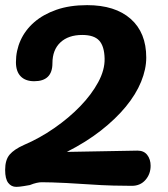

<svg xmlns="http://www.w3.org/2000/svg" viewBox="-20 -723 655 747"><path d="M515 -137Q540 -137 553 -120Q566 -103 566 -78Q566 -46 546 -23Q526 0 493 0Q464 0 421 -1Q378 -2 321 -6L238 -11Q176 -14 142 -14Q134 -14 122.5 -11.5Q111 -9 96 -3Q90 -2 72.5 1Q55 4 43 4Q24 4 12 -11.5Q0 -27 0 -62Q0 -101 17.5 -121.5Q35 -142 73 -159Q134 -185 191 -224.5Q248 -264 292 -309.5Q336 -355 362 -403Q388 -451 387 -495Q386 -543 366 -565Q346 -587 300 -587Q246 -587 215 -558Q184 -529 184 -477Q184 -407 113 -407Q79 -407 60.5 -426Q42 -445 42 -481Q42 -526 60 -566Q78 -606 113 -636.5Q148 -667 199.5 -685Q251 -703 319 -703Q428 -703 488.5 -649.5Q549 -596 549 -499Q549 -454 529 -405Q509 -356 469.5 -308Q430 -260 372.5 -215Q315 -170 240 -132Z"/></svg>

Font: Lebkuchenwelt
Style: Regular
Weight: 400
Designer: Vernon Adams
Foundry: Gereon Berster
Version: Version 1.000;PS 001.001;hotconv 1.0.56 